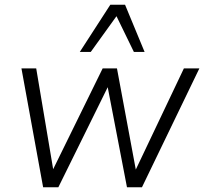

<svg xmlns="http://www.w3.org/2000/svg" viewBox="-20 -786 857 806"><path d="M161 0 70 -499H132L207 -53H192L411 -499H471L554 -53H540L752 -499H817L576 0H513L426 -452H448L225 0ZM315 -568 443 -766H505L587 -568H542L469 -718L361 -568Z"/></svg>

Font: Nunitoga
Style: Light Italic
Weight: 300
Italic angle: -9°
Designer: Vernon Adams
Foundry: Vernon Adams
Version: Version 1.0